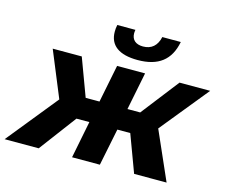

<svg xmlns="http://www.w3.org/2000/svg" viewBox="-154 -892 1211 1034"><g transform="rotate(15 452.0 -375.5)"><path d="M532 -597C647 -597 712 -647 732 -751H629C618 -701 588 -675 541 -675C501 -675 477 -695 477 -732C477 -738 478 -744 479 -751H378C375 -738 374 -725 374 -713C374 -637 428 -597 532 -597ZM953 -538H782L619 -328H548L590 -538H434L392 -328H315L237 -538H75L180 -283L-49 0H141L296 -207H368L327 0H482L524 -207H596L673 0H854L735 -270Z"/></g></svg>

Font: AWKNG-Font
Style: Bold Italic
Weight: 700
Italic angle: -11.3°
Designer: Awakening Church
Foundry: Awakening Church
Version: Version 1.700;PS 001.700;hotconv 1.0.88;makeotf.lib2.5.64775